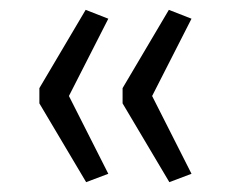

<svg xmlns="http://www.w3.org/2000/svg" viewBox="-20 -460 457 390"><path d="M155 -90 60 -250V-281L154 -440L200 -422L120 -265L200 -107ZM324 -90 229 -250V-281L323 -440L369 -422L289 -265L369 -107Z"/></svg>

Font: Nunito Sans 12pt Light
Style: Regular
Weight: 300
Designer: Vernon Adams
Foundry: Vernon Adams
Version: Version 3.101;gftools[0.9.27]